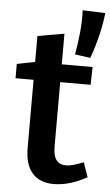

<svg xmlns="http://www.w3.org/2000/svg" viewBox="-56 -821 498 869"><g transform="rotate(5 193.5 -386.5)"><path d="M221 11Q158 11 124 -27.5Q90 -66 90 -143V-468L107 -451H8V-516L108 -536L90 -515V-650L211 -671V-515L197 -532H351L349 -451H197L211 -468V-159Q211 -116 226 -97Q241 -78 269 -78Q286 -78 306 -84Q326 -90 349 -99L372 -33Q293 11 221 11ZM337 -572 267 -582Q276 -633 281 -683Q286 -733 284 -784L387 -780Q382 -733 369.5 -680.5Q357 -628 337 -572Z"/></g></svg>

Font: Bitter Thin SemiBold
Style: Regular
Weight: 600
Version: Version 2.002